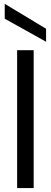

<svg xmlns="http://www.w3.org/2000/svg" viewBox="-20 -955 258 975"><path d="M67 0V-700H151V0ZM214 -743 4 -860V-935H5L214 -809Z"/></svg>

Font: DM Sans 28pt
Style: Regular
Weight: 400
Version: Version 4.004;gftools[0.9.30]